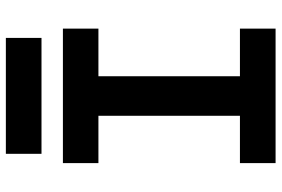

<svg xmlns="http://www.w3.org/2000/svg" viewBox="-166 -752 919 626"><g transform="rotate(-90 293.0 -439.5)"><path d="M73.7 0V-116.2H228V-577.6H73.7V-693.4H512.2V-577.6H356.9V-116.2H512.2V0ZM104 -763.2V-879.4H481.9V-763.2Z"/></g></svg>

Font: Cascadia Code PL
Style: Bold
Weight: 700
Monospace: yes
Designer: Aaron Bell
Foundry: Saja Typeworks
Version: Version 2404.023; ttfautohint (v1.8.4)